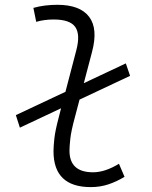

<svg xmlns="http://www.w3.org/2000/svg" viewBox="-20 -762 626 792"><path d="M62 -235.4 45.4 -287.1 250 -383.3 294.9 -555.2Q312 -620.1 290.3 -650.9Q268.6 -681.6 201.2 -681.6Q183.6 -681.6 165.5 -679.4Q147.5 -677.2 129.4 -671.9L117.7 -729.5Q142.1 -736.3 167 -739.3Q191.9 -742.2 216.8 -742.2Q310.1 -742.2 347.7 -692.6Q385.3 -643.1 359.4 -546.9L325.7 -418.9L499 -500.5L516.6 -449.2L308.1 -351.1L288.6 -277.3Q273.4 -221.2 270 -189.2Q266.6 -157.2 266.6 -141.6Q266.1 -51.3 363.8 -51.3Q413.1 -51.3 470.7 -86.4L493.7 -32.7Q460.9 -12.7 427 -1.5Q393.1 9.8 354.5 9.8Q200.7 9.8 200.7 -138.2Q200.7 -158.2 204.3 -191.2Q208 -224.1 222.2 -277.3L231.9 -315.4Z"/></svg>

Font: Cascadia Code Light
Style: Italic
Weight: 300
Italic angle: -10°
Monospace: yes
Designer: Aaron Bell
Foundry: Saja Typeworks
Version: Version 2404.023; ttfautohint (v1.8.4)